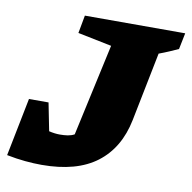

<svg xmlns="http://www.w3.org/2000/svg" viewBox="-99 -606 685 686"><g transform="rotate(10 243.5 -263.0)"><path d="M-32 0 10 -211H81L101 -110Q122 -105 140 -105Q156 -105 169 -107Q182 -109 193 -115L266 -449L143 -474L155 -539H519L507 -480Q494 -474 475.5 -466Q457 -458 438 -451L388 -201Q367 -97 294.5 -42Q222 13 95 13Q67 13 35 10Q3 7 -32 0Z"/></g></svg>

Font: Piazzolla SC ExtraBold
Style: Italic
Weight: 800
Italic angle: -11.3°
Designer: Juan Pablo del Peral
Foundry: Huerta Tipografica
Version: Version 1.330